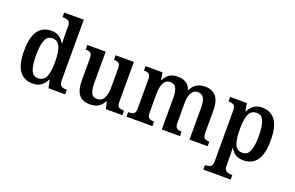

<svg xmlns="http://www.w3.org/2000/svg" viewBox="-114 -1217 2926 1907"><g transform="rotate(20 1349.0 -263.5)"><path d="M234 10Q143 10 94 -56.5Q45 -123 45 -267Q45 -412 94 -479.5Q143 -547 234 -547Q286 -547 318.5 -524Q351 -501 371 -466H376Q374 -489 373.5 -519Q373 -549 373 -576V-647Q373 -690 350.5 -701Q328 -712 297 -712H290V-760H497V-121Q497 -76 517 -62Q537 -48 569 -48H577V0H401L382 -84H378Q357 -40 323 -15Q289 10 234 10ZM267 -58Q327 -58 350 -111.5Q373 -165 373 -268Q373 -370 350 -425Q327 -480 267 -480Q215 -480 193.5 -425Q172 -370 172 -267Q172 -162 193.5 -110Q215 -58 267 -58Z M841 10Q762 10 723.5 -37.5Q685 -85 685 -187V-419Q685 -462 668.5 -475Q652 -488 619 -488H616V-536H810V-204Q810 -137 826.5 -101Q843 -65 889 -65Q939 -65 961 -108Q983 -151 983 -222V-420Q983 -466 964.5 -477Q946 -488 918 -488H915V-536H1108V-113Q1108 -69 1127 -58.5Q1146 -48 1174 -48H1181V0H1007L989 -76H985Q960 -28 924 -9Q888 10 841 10Z M1225 0V-48H1234Q1265 -48 1283.5 -60Q1302 -72 1302 -118V-423Q1302 -466 1283.5 -478Q1265 -490 1234 -490H1231V-536H1410L1423 -460H1428Q1451 -507 1485 -527.5Q1519 -548 1573 -548Q1621 -548 1656 -527.5Q1691 -507 1708 -459H1713Q1736 -507 1772.5 -527.5Q1809 -548 1860 -548Q1933 -548 1974 -501.5Q2015 -455 2015 -353V-119Q2015 -73 2032 -60.5Q2049 -48 2080 -48H2083V0H1891V-336Q1891 -401 1873 -436.5Q1855 -472 1810 -472Q1778 -472 1758.5 -452Q1739 -432 1730 -399Q1721 -366 1721 -327V-119Q1721 -73 1738 -60.5Q1755 -48 1786 -48H1790V0H1598V-336Q1598 -401 1580 -436.5Q1562 -472 1518 -472Q1484 -472 1464 -450Q1444 -428 1435.5 -392Q1427 -356 1427 -314V-114Q1427 -71 1446 -59.5Q1465 -48 1496 -48H1499V0Z M2122 233V185H2131Q2147 185 2163 180.5Q2179 176 2189.5 161.5Q2200 147 2200 117V-419Q2200 -464 2181.5 -476Q2163 -488 2135 -488H2126V-536H2302L2316 -454H2320Q2340 -495 2374 -520.5Q2408 -546 2462 -546Q2554 -546 2603 -479Q2652 -412 2652 -267Q2652 -123 2603 -56Q2554 11 2461 11Q2410 11 2378 -10.5Q2346 -32 2326 -68H2322Q2325 -11 2325 45V119Q2325 148 2336 162Q2347 176 2362.5 180.5Q2378 185 2394 185H2411V233ZM2430 -56Q2481 -56 2503.5 -110Q2526 -164 2526 -268Q2526 -371 2504 -424.5Q2482 -478 2430 -478Q2369 -478 2347 -424Q2325 -370 2325 -268Q2325 -163 2347 -109.5Q2369 -56 2430 -56Z"/></g></svg>

Font: Noto Serif Myanmar SemiCondensed SemiBold
Style: Regular
Weight: 600
Width: 4
Designer: Ben Mitchell and the Monotype Design Team
Foundry: Monotype Imaging Inc.
Version: Version 2.106; ttfautohint (v1.8.4.7-5d5b)